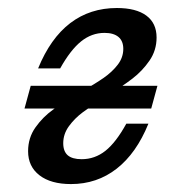

<svg xmlns="http://www.w3.org/2000/svg" viewBox="-20 -446 463 477"><path d="M49.8 -70.3Q49.8 -103.7 68.1 -129.5Q86.4 -155.4 112 -173.7Q137.6 -192.1 180.7 -217.6Q216.4 -237.8 237.5 -252.5Q258.5 -267.1 272.4 -285.1Q286.3 -303.1 286.3 -324.6Q286.3 -344.1 274.3 -354.2Q262.2 -364.3 239.7 -364.3Q207.7 -364.3 181.4 -343.1Q155.1 -321.9 129.5 -276.1H74.7Q105.3 -351 154.5 -388.6Q203.7 -426.1 270.4 -426.1Q318 -426.1 343.5 -407.3Q369 -388.5 369 -352.8Q369 -320.9 351.4 -295.4Q333.8 -269.8 309 -250.7Q284.1 -231.6 243.2 -206.1Q206.7 -182.7 186.1 -167.4Q165.5 -152.1 151.3 -132.6Q137.1 -113.1 137.1 -90.2Q137.1 -70 148.3 -60.2Q159.6 -50.5 182.9 -50.5Q215.6 -50.5 241.9 -71.3Q268.2 -92.2 293.8 -138.7H348.7Q318.8 -65.1 269.8 -26.9Q220.8 11.3 156.3 11.3Q106.3 11.3 78.1 -10.5Q49.8 -32.3 49.8 -70.3ZM56.3 -232.8H371.1L355.7 -176.4H40.9Z"/></svg>

Font: Playfair Micro SmCond SmLight
Style: Italic
Weight: 360
Width: 4
Italic angle: -15.6°
Designer: Claus Eggers Sørensen
Foundry: Claus Eggers Sørensen
Version: Version 2.203;Glyphs 3.3 (3326)